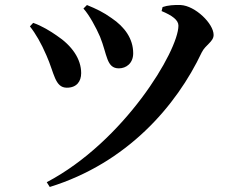

<svg xmlns="http://www.w3.org/2000/svg" viewBox="-20 -717 970 764"><path d="M166 8 178 27C485 -68 682 -295 783 -509C798 -539 830 -551 830 -578C830 -623 757 -694 699 -697C674 -698 647 -696 627 -689L623 -673C666 -655 690 -637 690 -615C690 -515 474 -154 166 8ZM246 -368C285 -368 303 -393 303 -426C303 -482 267 -535 205 -576C182 -592 147 -614 112 -626L99 -612C122 -583 144 -545 165 -496C196 -427 198 -368 246 -368ZM453 -445C482 -445 510 -465 510 -505C510 -563 476 -610 424 -645C392 -668 363 -682 326 -697L312 -683C335 -658 363 -606 378 -571C407 -500 403 -445 453 -445Z"/></svg>

Font: GenRyuMin2 TW B
Style: Regular
Weight: 700
Version: Version 2.100;PS 2.1;hotconv 16.6.51;makeotf.lib2.5.65220 DE